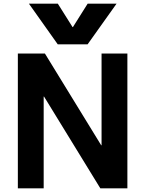

<svg xmlns="http://www.w3.org/2000/svg" viewBox="-20 -1020 787 1040"><path d="M136.7 -1000H293.3L373 -873.3H375L454.7 -1000H611.3L454.6 -780H292.7ZM76.7 0V-730H223.3L528.1 -233.2H530.1V-730H670V0H523.4L218.6 -496.8H216.6V0Z"/></svg>

Font: M PLUS 2 Thin
Style: Regular
Weight: 100
Designer: Coji Morishita
Foundry: UNDERFOREST DESIGN
Version: Version 1.001